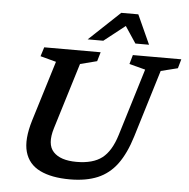

<svg xmlns="http://www.w3.org/2000/svg" viewBox="-61 -995 1048 1066"><g transform="rotate(5 463.0 -462.0)"><path d="M255 -264.5Q227 -173.5 266.5 -131.2Q306 -89 395.5 -89Q487.5 -89 538 -128Q588.5 -167 616.5 -258.5L731 -632.5L641.5 -656L656 -707H926L911.5 -656L817.5 -632.5L703 -258Q673.5 -161.5 629.8 -102.2Q586 -43 521.8 -16Q457.5 11 367 11Q264.5 11 200 -20.8Q135.5 -52.5 116.5 -120.2Q97.5 -188 130.5 -296.5L234 -632.5L146 -656L162 -707H476.5L461.5 -656L368 -632ZM398.5 -772 571.5 -935H666.5L740.5 -772H664.5L603 -864.5L485.5 -772Z"/></g></svg>

Font: Newsreader 6pt Medium
Style: Italic
Weight: 500
Italic angle: -17°
Designer: Hugues Gentile
Foundry: Production Type
Version: Version 1.003; ttfautohint (v1.8.3)